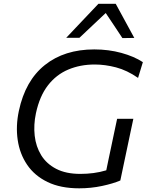

<svg xmlns="http://www.w3.org/2000/svg" viewBox="-20 -988 778 1018"><path d="M400 10.5Q301 10.5 232 -23Q163 -56.5 123.8 -114.5Q84.5 -172.5 73.8 -246.2Q63 -320 80 -400Q114 -560.5 217.8 -643.2Q321.5 -726 480 -726Q556 -726 623.5 -707.5Q691 -689 737.5 -658.5L712 -575Q653.5 -615.5 595.2 -630.8Q537 -646 482.5 -646Q405.5 -646 342 -619.2Q278.5 -592.5 234.2 -535.5Q190 -478.5 170.5 -387.5Q157.5 -326 164 -268.2Q170.5 -210.5 198.5 -165Q226.5 -119.5 278 -92.8Q329.5 -66 406 -66Q441.5 -66 475.8 -70.5Q510 -75 543.5 -85Q550 -117.5 556 -145.5Q562 -173.5 568 -202Q578 -249.5 585.5 -285.2Q593 -321 601 -358H687Q679 -321 671.5 -285.2Q664 -249.5 654 -202Q645.5 -162.5 637.2 -122.5Q629 -82.5 618 -31Q579.5 -14.5 521 -2Q462.5 10.5 400 10.5ZM629 -786Q607.5 -819 585.2 -852.2Q563 -885.5 540.5 -919Q505 -885.5 470.5 -853Q436 -820.5 401 -787.5H331Q374.5 -833.5 416.5 -877.8Q458.5 -922 502 -968H593.5Q618 -922.5 643 -877Q668 -831.5 692 -787Z"/></svg>

Font: Commissioner
Style: Italic
Weight: 400
Italic angle: -12°
Designer: Kostas Bartsokas
Foundry: Kostas Bartsokas
Version: Version 1.000; ttfautohint (v1.8.3)